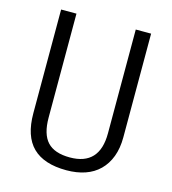

<svg xmlns="http://www.w3.org/2000/svg" viewBox="-106 -787 791 882"><g transform="rotate(15 289.5 -346.5)"><path d="M290 7Q183 7 129.5 -45.5Q76 -98 76 -207V-700H149V-206Q149 -127 183 -90.5Q217 -54 290 -54Q431 -54 431 -206V-700H504V-207Q504 -155 489 -115Q474 -75 446 -47.5Q418 -20 378.5 -6.5Q339 7 290 7Z"/></g></svg>

Font: Pathway Extreme SemiCondensed Light
Style: Regular
Weight: 300
Width: 4
Version: Version 1.001;gftools[0.9.26]